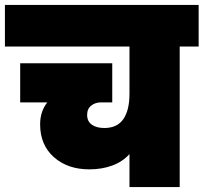

<svg xmlns="http://www.w3.org/2000/svg" viewBox="-31 -760 827 780"><path d="M776 -571H699V0H495V-134Q467 -103 425 -87.5Q383 -72 332 -72Q244 -72 188 -121.5Q132 -171 132 -255Q132 -307 161 -344H51V-503H425V-344H379Q356 -344 339.5 -331Q323 -318 323 -293Q323 -267 342 -253.5Q361 -240 393 -240Q445 -240 470 -276Q495 -312 495 -379V-571H-11V-740H776Z"/></svg>

Font: Fz Poppins Black
Style: Regular
Weight: 900
Designer: Ninad Kale (Devanagari), Jonny Pinhorn (Latin)
Foundry: Indian Type Foundry
Version: Vit hóa bi Vntype.Com & FontZin.Com